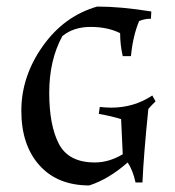

<svg xmlns="http://www.w3.org/2000/svg" viewBox="-20 -553 532 585"><path d="M269 -58Q312 -58 354 -83L349 -190Q321 -199 281 -206L284 -227Q308 -225 319 -225Q388 -225 444 -262L454 -244Q442 -233 432 -221Q418 -85 414 3H393Q385 -34 369 -58Q311 -7 252 12Q155 12 100 -49.5Q45 -111 45 -215.5Q45 -320 110 -412Q175 -504 276 -533Q349 -533 441 -518L440 -496Q421 -496 404 -489Q385 -444 379 -382H354Q346 -416 346 -452Q308 -471 256 -471Q204 -471 170 -443Q130 -370 130 -270.5Q130 -171 159.5 -114.5Q189 -58 269 -58Z"/></svg>

Font: Almendra SC
Style: Regular
Weight: 400
Designer: Ana Sanfelippo
Foundry: Ana Sanfelippo
Version: Version 1.002